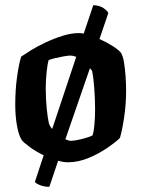

<svg xmlns="http://www.w3.org/2000/svg" viewBox="-20 -628 547 743"><path d="M448 -424Q456 -411 460 -386Q464 -361 466 -332Q468 -303 468 -279Q468 -225 460.5 -174.5Q453 -124 444 -94Q429 -79 396.5 -56.5Q364 -34 323.5 -17Q283 0 243 0Q225 0 205 -6L171 95Q151 95 135 88.5Q119 82 115 76L149 -27Q118 -42 94.5 -59.5Q71 -77 65 -85Q53 -102 46 -140Q39 -178 39 -223Q39 -280 46 -330.5Q53 -381 62 -409Q75 -418 100 -433.5Q125 -449 157 -464Q189 -479 222.5 -489.5Q256 -500 286 -500Q293 -500 304 -498Q315 -531 324.5 -559Q334 -587 341 -608Q366 -607 381.5 -596Q397 -585 399 -577L365 -477Q392 -465 415 -450.5Q438 -436 448 -424ZM157 -286Q157 -244 161 -206Q165 -168 169 -152Q171 -142 182 -129L275 -408Q262 -413 253 -413Q244 -413 227 -410Q210 -407 193 -403Q176 -399 168 -395Q164 -382 160.5 -350Q157 -318 157 -286ZM338 -104Q343 -118 345.5 -146.5Q348 -175 348 -205Q348 -248 344.5 -290.5Q341 -333 337 -351Q336 -356 328 -364L233 -89Q247 -83 254 -83Q264 -83 281 -86.5Q298 -90 314.5 -95Q331 -100 338 -104Z"/></svg>

Font: Texturina 72pt
Style: Bold
Weight: 700
Designer: Guillermo Torres Carreño
Foundry: Omnibus-Type
Version: Version 1.002; ttfautohint (v1.8.3)